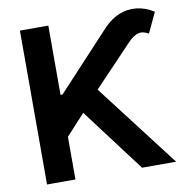

<svg xmlns="http://www.w3.org/2000/svg" viewBox="-82 -815 871 894"><g transform="rotate(-10 354.0 -368.0)"><path d="M68.8 0V-727.5H203.1V-399.9H212.4L465.8 -672.4Q500.5 -708.5 539.8 -724.1Q579.1 -739.7 620.8 -735.1Q662.6 -730.5 703.1 -705.1L658.2 -609.4Q629.9 -625.5 607.4 -618.7Q585 -611.8 559.6 -585.4L377.4 -394L679.2 0H518.1L292.5 -299.3L203.1 -201.7V0Z"/></g></svg>

Font: V-Inter
Style: SemiBold-600
Weight: 600
Designer: Rasmus Andersson
Foundry: rsms
Version: Version 4.000;git-4146feb